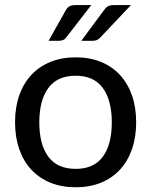

<svg xmlns="http://www.w3.org/2000/svg" viewBox="-20 -746 608 772"><path d="M40.5 0ZM284.5 -515.5Q340.5 -515.5 385.5 -497.2Q430.5 -479 462 -445Q493.5 -411 510.5 -362.8Q527.5 -314.5 527.5 -254.5Q527.5 -194.5 510.5 -146Q493.5 -97.5 462 -63.5Q430.5 -29.5 385.5 -11.2Q340.5 7 284.5 7Q228.5 7 183.2 -11.2Q138 -29.5 106.2 -63.5Q74.5 -97.5 57.5 -146Q40.5 -194.5 40.5 -254.5Q40.5 -314.5 57.5 -362.8Q74.5 -411 106.2 -445Q138 -479 183.2 -497.2Q228.5 -515.5 284.5 -515.5ZM284.5 -67Q357.5 -67 393.5 -116Q429.5 -165 429.5 -254Q429.5 -342.5 393.5 -392Q357.5 -441.5 284.5 -441.5Q210.5 -441.5 174.2 -392Q138 -342.5 138 -254Q138 -165 174.2 -116Q210.5 -67 284.5 -67ZM347 -725.5 247 -596.5Q241 -588 233.5 -585Q226 -582 215 -582H175.5L243.5 -703Q249.5 -714.5 258.2 -720Q267 -725.5 284 -725.5ZM506.5 -725.5 384.5 -596.5Q377.5 -588.5 370.2 -585.2Q363 -582 352 -582H307L396.5 -703Q400.5 -708.5 404.2 -712.8Q408 -717 412.5 -719.8Q417 -722.5 423 -724Q429 -725.5 437.5 -725.5Z"/></svg>

Font: Lato Medium
Style: Regular
Weight: 500
Designer: Lukasz Dziedzic
Foundry: tyPoland Lukasz Dziedzic
Version: Version 2.006; 2014-01-15